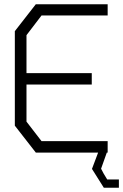

<svg xmlns="http://www.w3.org/2000/svg" viewBox="-20 -720 581 906"><path d="M541 127V166H470L414 77L443 0H149L50 -127V-573L149 -700H488V-647H176L105 -554V-375H413V-321H105V-146L176 -54H488V0H484L457 76L469 99L486 127Z"/></svg>

Font: Turret Road
Style: Regular
Weight: 400
Designer: Noponies
Foundry: Noponies
Version: Version 1.001; ttfautohint (v1.8)